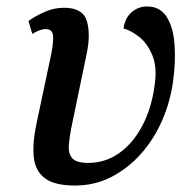

<svg xmlns="http://www.w3.org/2000/svg" viewBox="-20 -564 606 594"><path d="M212 10Q149 10 119 -12.5Q89 -35 84.5 -78Q80 -121 93 -182L139 -399Q147 -441 143.5 -457.5Q140 -474 121 -474Q112 -474 101.5 -470Q91 -466 80 -459L68 -499Q87 -513 116.5 -526.5Q146 -540 178 -540Q236 -540 248.5 -499.5Q261 -459 248 -397L204 -185Q195 -143 193 -115.5Q191 -88 204 -74Q217 -60 253 -60Q305 -60 347.5 -89.5Q390 -119 419 -172.5Q448 -226 458 -297Q467 -355 451.5 -392.5Q436 -430 410.5 -450Q385 -470 362 -476Q367 -509 387.5 -526.5Q408 -544 435 -544Q475 -544 495.5 -512Q516 -480 520 -426.5Q524 -373 515 -309Q506 -247 481 -190Q456 -133 416 -88Q376 -43 324.5 -16.5Q273 10 212 10Z"/></svg>

Font: Noto Serif Medium
Style: Italic
Weight: 500
Italic angle: -12°
Designer: Monotype Design Team
Foundry: Monotype Imaging Inc.
Version: Version 2.014; ttfautohint (v1.8.4.7-5d5b)